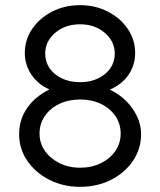

<svg xmlns="http://www.w3.org/2000/svg" viewBox="-20 -720 620 743"><path d="M290 3Q224 3 170.5 -24.5Q117 -52 85.5 -98Q54 -144 54 -201Q54 -256 84 -300.5Q114 -345 171 -374Q126 -394 101 -432Q76 -470 76 -515Q76 -566 104.5 -608Q133 -650 181.5 -675Q230 -700 290 -700Q349 -700 397.5 -675Q446 -650 474.5 -608Q503 -566 503 -515Q503 -469 478 -431.5Q453 -394 405 -373Q460 -347 493 -299.5Q526 -252 526 -201Q526 -144 494.5 -97.5Q463 -51 409.5 -24Q356 3 290 3ZM290 -402Q347 -402 385.5 -433Q424 -464 424 -513Q424 -560 385.5 -593Q347 -626 290 -626Q232 -626 193.5 -593Q155 -560 155 -513Q155 -464 193.5 -433Q232 -402 290 -402ZM290 -71Q335 -71 370.5 -88.5Q406 -106 426.5 -136Q447 -166 447 -203Q447 -241 426.5 -271Q406 -301 370.5 -318Q335 -335 290 -335Q245 -335 209.5 -318Q174 -301 153.5 -271Q133 -241 133 -203Q133 -166 153.5 -136.5Q174 -107 209.5 -89Q245 -71 290 -71Z"/></svg>

Font: Lexend Deca Light
Style: Regular
Weight: 300
Designer: Bonnie Shaver-Troup, Thomas Jockin
Foundry: Lexend
Version: Version 1.008; ttfautohint (v1.8.4.7-5d5b)